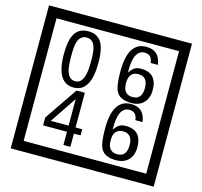

<svg xmlns="http://www.w3.org/2000/svg" viewBox="-141 -1116 1436 1362"><g transform="rotate(15 577.5 -435.0)"><path d="M1103 90H53V-960H1103ZM1028 15V-885H128V15ZM497 -656Q497 -442 371 -442Q244 -442 244 -656Q244 -744 265 -789Q294 -855 371 -855Q448 -855 477 -789Q497 -745 497 -656ZM444 -656Q444 -723 435 -752Q420 -809 371 -809Q322 -809 306 -752Q298 -723 298 -656Q298 -587 306 -553Q322 -488 371 -488Q419 -488 435 -554Q444 -587 444 -656ZM919 -569Q919 -511 886.5 -476.5Q854 -442 795 -442Q711 -442 684 -493Q663 -531 663 -639Q663 -855 797 -855Q895 -855 908 -752H855Q850 -812 796 -812Q713 -812 717 -645Q738 -673 748 -680Q768 -695 801 -695Q919 -695 919 -569ZM862 -569Q862 -653 793 -653Q723 -653 723 -569Q723 -485 793 -485Q862 -485 862 -569ZM508 -127H459V-30H408V-127H233V-185L398 -427H459V-172H508ZM408 -172V-367L277 -172ZM919 -149Q919 -91 886.5 -56.5Q854 -22 795 -22Q711 -22 684 -73Q663 -111 663 -219Q663 -435 797 -435Q895 -435 908 -332H855Q850 -392 796 -392Q713 -392 717 -225Q738 -253 748 -260Q768 -275 801 -275Q919 -275 919 -149ZM862 -149Q862 -233 793 -233Q723 -233 723 -149Q723 -65 793 -65Q862 -65 862 -149Z"/></g></svg>

Font: Unicode BMP Fallback SIL
Style: Regular
Weight: 400
Foundry: NRSI, SIL International
Version: Version 5.1 Based on Unicode 5.1